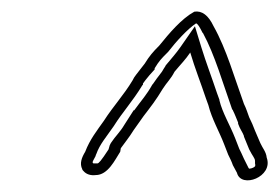

<svg xmlns="http://www.w3.org/2000/svg" viewBox="-20 -701 479 329"><path d="M126 -441C120 -431 116 -421 121 -411C121 -410 122 -409 123 -408C128 -402 136 -400 144 -401C165 -401 177 -427 186 -441L187 -447C194 -457 201 -465 209 -478L226 -502C239 -519 247 -529 259 -549C266 -560 273 -566 279 -578C288 -589 298 -599 306 -611C314 -584 324 -559 333 -532L337 -521C343 -497 356 -475 364 -454L371 -436C374 -430 377 -424 379 -418L386 -405C393 -377 449 -398 437 -431C436 -441 430 -447 426 -456L417 -477C414 -485 411 -492 407 -500C404 -508 402 -515 398 -523C382 -567 368 -617 346 -656C337 -675 326 -683 313 -681C291 -669 270 -644 253 -623C242 -612 236 -605 228 -592L221 -583C216 -576 210 -570 207 -563C192 -538 174 -519 158 -494C146 -477 134 -462 126 -441ZM139 -422C138 -424 140 -426 144 -434V-435L145 -437C151 -454 162 -466 175 -485C190 -509 207 -527 224 -555L225 -556V-558C227 -561 231 -566 236 -572L245 -582V-584C253 -597 256 -600 266 -610L267 -611L268 -612C282 -630 301 -651 316 -661C319 -660 322 -655 327 -645L328 -644C348 -607 362 -558 378 -513H379V-512C383 -504 385 -498 388 -491V-490V-489C391 -480 396 -474 398 -468V-467L407 -445C413 -433 417 -430 417 -425V-423V-421C418 -417 417 -417 417 -416C413 -412 407 -412 407 -412L406 -413L405 -415L398 -429C395 -436 392 -442 390 -446L383 -464C374 -487 361 -508 356 -529V-530L352 -541C343 -568 333 -594 325 -620L314 -656L289 -620C282 -610 274 -601 264 -589L263 -587L261 -584C257 -576 252 -572 242 -557L241 -556C231 -538 223 -530 210 -512H209L193 -487C186 -475 178 -468 170 -456L168 -452L166 -445C153 -425 149 -421 147 -421H146H145H140Z"/></svg>

Font: Scribbler
Style: ClrIta
Weight: 400
Designer: Mew Too
Foundry: Cannot Into Space Fonts
Version: Version 1.001